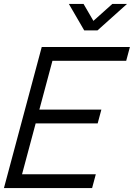

<svg xmlns="http://www.w3.org/2000/svg" viewBox="-76 -960 683 980"><path d="M275.4 -940 353.8 -805H421.8L572.4 -940H497.4L400.8 -853.5L350.4 -940ZM-55.9 0H394.1L413 -70.5H36.5L106 -330H422.5L441.4 -400.5H124.9L191.6 -649.5H568.1L587 -720H137Z"/></svg>

Font: Manrope
Style: RegularItalic
Weight: 400
Italic angle: -15°
Designer: Mikhail Sharanda
Foundry: Mikhail Sharanda
Version: Version 4.502;hotconv 1.0.109;makeotfexe 2.5.65596